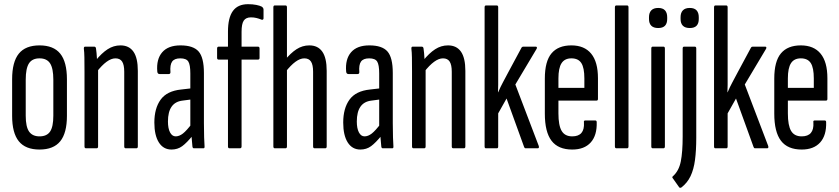

<svg xmlns="http://www.w3.org/2000/svg" viewBox="-20 -709 4011 918"><path d="M169 6Q102 6 70 -33.5Q38 -73 38 -155V-330Q38 -413 70 -452.5Q102 -492 169 -492Q236 -492 268 -452.5Q300 -413 300 -330V-155Q300 -73 268 -33.5Q236 6 169 6ZM169 -57Q204 -57 219.5 -80Q235 -103 235 -156V-328Q235 -382 219.5 -406Q204 -430 169 -430Q134 -430 118.5 -406Q103 -382 103 -328V-156Q103 -103 119 -80Q135 -57 169 -57Z M581 0Q574 0 574 -9V-366Q574 -399 564 -414.5Q554 -430 532 -430Q512 -430 489.5 -413.5Q467 -397 442 -365L437 -419Q466 -455 494.5 -473.5Q523 -492 556 -492Q597 -492 618 -462Q639 -432 639 -370V-9Q639 0 632 0ZM391 0Q384 0 384 -9V-366Q384 -408 383.5 -434.5Q383 -461 381 -475Q380 -486 387 -486H430Q438 -486 439 -477Q442 -458 443.5 -429Q445 -400 445 -385L449 -379V-9Q449 0 442 0Z M907 0Q901 0 900 -9Q898 -27 896 -54.5Q894 -82 894 -101L890 -106V-358Q890 -399 880.5 -414.5Q871 -430 842 -430Q814 -430 803 -414.5Q792 -399 795 -364Q795 -355 787 -355H743Q733 -355 732 -367Q727 -426 755.5 -459Q784 -492 843 -492Q904 -492 929.5 -463Q955 -434 955 -360V-120Q955 -80 956 -52Q957 -24 958 -10Q959 0 953 0ZM800 6Q761 6 739.5 -28Q718 -62 718 -123Q718 -191 748 -232.5Q778 -274 846 -281L898 -287V-234L853 -228Q818 -224 800.5 -199Q783 -174 783 -128Q783 -95 793 -76Q803 -57 820 -57Q837 -57 854.5 -70.5Q872 -84 900 -121L903 -63Q873 -26 851 -10Q829 6 800 6Z M1077 0Q1070 0 1070 -9V-424H1026Q1018 -424 1018 -432V-477Q1018 -486 1026 -486H1070V-558Q1070 -624 1093.5 -656.5Q1117 -689 1166 -689Q1188 -689 1205.5 -685.5Q1223 -682 1232 -677Q1240 -671 1240 -663V-621Q1240 -617 1236.5 -615Q1233 -613 1228 -616Q1218 -620 1206 -623Q1194 -626 1180 -626Q1156 -626 1145.5 -610.5Q1135 -595 1135 -557V-486H1213Q1221 -486 1221 -477V-432Q1221 -424 1213 -424H1135V-9Q1135 0 1127 0Z M1484 0Q1477 0 1477 -9V-366Q1477 -399 1467 -414.5Q1457 -430 1435 -430Q1415 -430 1392.5 -413.5Q1370 -397 1345 -365L1340 -419Q1369 -455 1397.5 -473.5Q1426 -492 1459 -492Q1500 -492 1521 -462Q1542 -432 1542 -370V-9Q1542 0 1535 0ZM1294 0Q1287 0 1287 -9V-674Q1287 -683 1294 -683H1345Q1352 -683 1352 -674V-9Q1352 0 1345 0Z M1810 0Q1804 0 1803 -9Q1801 -27 1799 -54.5Q1797 -82 1797 -101L1793 -106V-358Q1793 -399 1783.5 -414.5Q1774 -430 1745 -430Q1717 -430 1706 -414.5Q1695 -399 1698 -364Q1698 -355 1690 -355H1646Q1636 -355 1635 -367Q1630 -426 1658.5 -459Q1687 -492 1746 -492Q1807 -492 1832.5 -463Q1858 -434 1858 -360V-120Q1858 -80 1859 -52Q1860 -24 1861 -10Q1862 0 1856 0ZM1703 6Q1664 6 1642.5 -28Q1621 -62 1621 -123Q1621 -191 1651 -232.5Q1681 -274 1749 -281L1801 -287V-234L1756 -228Q1721 -224 1703.5 -199Q1686 -174 1686 -128Q1686 -95 1696 -76Q1706 -57 1723 -57Q1740 -57 1757.5 -70.5Q1775 -84 1803 -121L1806 -63Q1776 -26 1754 -10Q1732 6 1703 6Z M2147 0Q2140 0 2140 -9V-366Q2140 -399 2130 -414.5Q2120 -430 2098 -430Q2078 -430 2055.5 -413.5Q2033 -397 2008 -365L2003 -419Q2032 -455 2060.5 -473.5Q2089 -492 2122 -492Q2163 -492 2184 -462Q2205 -432 2205 -370V-9Q2205 0 2198 0ZM1957 0Q1950 0 1950 -9V-366Q1950 -408 1949.5 -434.5Q1949 -461 1947 -475Q1946 -486 1953 -486H1996Q2004 -486 2005 -477Q2008 -458 2009.5 -429Q2011 -400 2011 -385L2015 -379V-9Q2015 0 2008 0Z M2303 0Q2297 0 2297 -9V-674Q2297 -683 2304 -683H2355Q2362 -683 2362 -674V-372Q2362 -353 2362 -336.5Q2362 -320 2362 -303.5Q2362 -287 2361 -268H2362Q2373 -294 2385 -316Q2397 -338 2410 -363L2474 -482Q2477 -486 2482 -486H2541Q2550 -486 2546 -476L2444 -305L2556 -11Q2559 0 2551 0H2493Q2488 0 2486 -6L2402 -238L2362 -167V-9Q2362 0 2356 0Z M2716 6Q2649 6 2617 -36Q2585 -78 2585 -166V-333Q2585 -416 2617 -454Q2649 -492 2712 -492Q2774 -492 2806.5 -452.5Q2839 -413 2839 -335V-236Q2839 -228 2832 -228H2650V-167Q2650 -109 2665.5 -83Q2681 -57 2716 -57Q2746 -57 2760 -73.5Q2774 -90 2772 -123Q2770 -133 2778 -133H2826Q2833 -133 2833 -125Q2835 -62 2804.5 -28Q2774 6 2716 6ZM2650 -289H2774V-334Q2774 -385 2759.5 -407.5Q2745 -430 2712 -430Q2680 -430 2665 -407Q2650 -384 2650 -334Z M2927 0Q2920 0 2920 -9V-674Q2920 -683 2927 -683H2978Q2985 -683 2985 -674V-9Q2985 0 2978 0Z M3101 0Q3094 0 3094 -9V-477Q3094 -486 3101 -486H3152Q3159 -486 3159 -477V-9Q3159 0 3152 0ZM3127 -575Q3105 -575 3094 -586Q3083 -597 3083 -618V-627Q3083 -648 3094 -659.5Q3105 -671 3127 -671Q3149 -671 3159.5 -659.5Q3170 -648 3170 -627V-618Q3170 -597 3159.5 -586Q3149 -575 3127 -575Z M3237 188Q3235 189 3232 189Q3229 189 3227 186L3198 145Q3191 138 3198 133Q3226 108 3235 63Q3244 18 3244 -56V-477Q3244 -486 3251 -486H3302Q3309 -486 3309 -477V-50Q3309 10 3303 55.5Q3297 101 3281.5 133.5Q3266 166 3237 188ZM3278 -575Q3256 -575 3245 -586Q3234 -597 3234 -618V-627Q3234 -648 3245 -659.5Q3256 -671 3278 -671Q3300 -671 3310.5 -659.5Q3321 -648 3321 -627V-618Q3321 -597 3310.5 -586Q3300 -575 3278 -575Z M3400 0Q3394 0 3394 -9V-674Q3394 -683 3401 -683H3452Q3459 -683 3459 -674V-372Q3459 -353 3459 -336.5Q3459 -320 3459 -303.5Q3459 -287 3458 -268H3459Q3470 -294 3482 -316Q3494 -338 3507 -363L3571 -482Q3574 -486 3579 -486H3638Q3647 -486 3643 -476L3541 -305L3653 -11Q3656 0 3648 0H3590Q3585 0 3583 -6L3499 -238L3459 -167V-9Q3459 0 3453 0Z M3813 6Q3746 6 3714 -36Q3682 -78 3682 -166V-333Q3682 -416 3714 -454Q3746 -492 3809 -492Q3871 -492 3903.5 -452.5Q3936 -413 3936 -335V-236Q3936 -228 3929 -228H3747V-167Q3747 -109 3762.5 -83Q3778 -57 3813 -57Q3843 -57 3857 -73.5Q3871 -90 3869 -123Q3867 -133 3875 -133H3923Q3930 -133 3930 -125Q3932 -62 3901.5 -28Q3871 6 3813 6ZM3747 -289H3871V-334Q3871 -385 3856.5 -407.5Q3842 -430 3809 -430Q3777 -430 3762 -407Q3747 -384 3747 -334Z"/></svg>

Font: Sofia Sans Extra Condensed
Style: Regular
Weight: 400
Designer: Botio Nikoltchev, Ani Petrova
Foundry: lettersoup
Version: Version 4.101